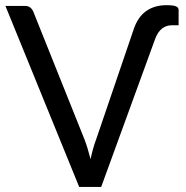

<svg xmlns="http://www.w3.org/2000/svg" viewBox="-20 -740 738 760"><path d="M509 -623.5Q525 -672 558 -695.8Q591 -719.5 639.5 -719.5Q666 -719.5 676.5 -715Q687 -710.5 687 -700.5V-640H660Q638 -640 621.2 -626.8Q604.5 -613.5 594.5 -587L380.5 0H293.5L1.5 -716.5H79Q92 -716.5 100 -710Q108 -703.5 112 -693.5L314.5 -188Q321 -171 327 -151.2Q333 -131.5 338.5 -110Q343 -131.5 348.5 -151.2Q354 -171 360.5 -188Z"/></svg>

Font: Lato
Style: Regular
Weight: 400
Designer: Lukasz Dziedzic with Adam Twardoch and Botio Nikoltchev
Foundry: tyPoland Lukasz Dziedzic
Version: Version 2.015; 2015-08-06; http://www.latofonts.com/